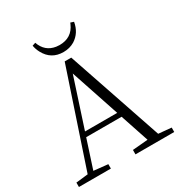

<svg xmlns="http://www.w3.org/2000/svg" viewBox="-212 -1072 1136 1215"><g transform="rotate(-30 356.0 -464.5)"><path d="M481.4 -928.7 504.9 -920.9Q492.2 -846.7 433.6 -809.6Q397.5 -788.1 352.5 -788.1Q262.7 -788.1 220.7 -867.2Q207 -892.6 202.1 -920.9L225.6 -928.7Q252 -852.5 328.1 -840.8Q340.8 -838.9 352.5 -838.9Q442.4 -838.9 477.5 -918.9Q479.5 -924.8 481.4 -928.7ZM217.8 -285.2H453.1L334 -641.6ZM611.3 -41 705.1 -32.2V0H421.9V-32.2L534.2 -42L464.8 -250H206.1L138.7 -43L242.2 -32.2V0H8.8V-32.2L96.7 -42L328.1 -733.4H376Z"/></g></svg>

Font: GenYoMin JP Light
Style: Regular
Weight: 300
Version: Version 1.001;PS 1;hotconv 16.6.51;makeotf.lib2.5.65220 DEVE